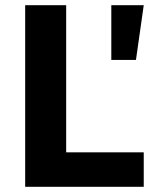

<svg xmlns="http://www.w3.org/2000/svg" viewBox="-20 -720 592 740"><path d="M77 -700H235V-133H534V0H77ZM409 -700H534L504 -489H409Z"/></svg>

Font: Alexandria SemiBold
Style: Regular
Weight: 600
Designer: Mohamed Gaber
Foundry: Kief Type Foundry
Version: Version 5.100